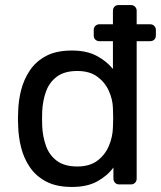

<svg xmlns="http://www.w3.org/2000/svg" viewBox="-20 -730 637 760"><path d="M265 10Q203 10 162.5 -11.5Q122 -33 98 -68.5Q74 -104 63.5 -146.5Q53 -189 52 -230Q51 -246 51 -260Q51 -274 52 -290Q53 -331 63.5 -373Q74 -415 98 -451Q122 -487 162.5 -508.5Q203 -530 265 -530Q323 -530 362.5 -509Q402 -488 427 -457V-567H374Q364 -567 357.5 -573Q351 -579 351 -590V-611Q351 -621 357.5 -627.5Q364 -634 374 -634H427V-687Q427 -697 433 -703.5Q439 -710 450 -710H498Q508 -710 514.5 -703.5Q521 -697 521 -687V-634H574Q584 -634 590.5 -627.5Q597 -621 597 -611V-590Q597 -579 590.5 -573Q584 -567 574 -567H521V-23Q521 -13 514.5 -6.5Q508 0 498 0H452Q442 0 435.5 -6.5Q429 -13 429 -23V-67Q405 -34 365 -12Q325 10 265 10ZM286 -71Q335 -71 365.5 -94Q396 -117 411 -152.5Q426 -188 427 -225Q428 -241 428 -263.5Q428 -286 427 -302Q426 -337 410.5 -371Q395 -405 364.5 -427Q334 -449 286 -449Q235 -449 205 -426.5Q175 -404 162 -367.5Q149 -331 147 -289Q146 -260 147 -231Q149 -189 162 -152.5Q175 -116 205 -93.5Q235 -71 286 -71Z"/></svg>

Font: DVN-Rubik
Style: Regular
Weight: 400
Designer: Hubert and Fischer
Foundry: Hubert & Fischer
Version: Version 2.102